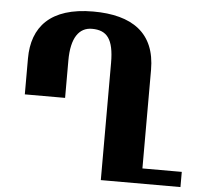

<svg xmlns="http://www.w3.org/2000/svg" viewBox="-52 -778 870 831"><g transform="rotate(5 383.0 -362.0)"><path d="M320 -724C134 -724 56 -634 56 -497V-341H231V-504C231 -602 265 -649 321 -649C386 -649 416 -613 416 -509V0H762V-66H591V-494C591 -655 489 -724 320 -724Z"/></g></svg>

Font: Noto Serif Armenian Condensed Black
Style: Regular
Weight: 900
Width: 3
Designer: Monotype Design Team
Foundry: Monotype Imaging Inc.
Version: Version 2.008